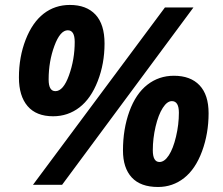

<svg xmlns="http://www.w3.org/2000/svg" viewBox="-20 -744 896 773"><path d="M252.9 -622.1Q222.2 -622.1 199 -559.3Q175.8 -496.6 175.8 -423.8Q175.8 -377 203.1 -377Q234.9 -377 257.8 -440.9Q280.8 -504.9 280.8 -575.2Q280.8 -622.1 252.9 -622.1ZM400.9 -568.8Q400.9 -487.8 373.5 -417.5Q346.2 -347.2 299.8 -311.5Q253.4 -275.9 193.8 -275.9Q126 -275.9 91.1 -316.7Q56.2 -357.4 56.2 -432.1Q56.2 -514.6 83.3 -584.2Q110.4 -653.8 155.8 -689Q201.2 -724.1 261.2 -724.1Q328.1 -724.1 364.5 -685.1Q400.9 -646 400.9 -568.8ZM758.8 -713.9 230 0H112.8L644 -713.9ZM671.9 -336.9Q652.8 -336.9 635.3 -309.6Q617.7 -282.2 606.4 -234.4Q595.2 -186.5 595.2 -139.2Q595.2 -91.8 622.1 -91.8Q642.1 -91.8 659.7 -118.7Q677.2 -145.5 688.7 -194.1Q700.2 -242.7 700.2 -290Q700.2 -336.9 671.9 -336.9ZM819.8 -288.1Q819.8 -206.5 793.5 -135Q767.1 -63.5 721.2 -27.3Q675.3 8.8 616.2 8.8Q545.9 8.8 510.5 -29.5Q475.1 -67.9 475.1 -138.2Q475.1 -224.6 501 -295.7Q526.9 -366.7 573.2 -402.8Q619.6 -439 680.2 -439Q747.1 -439 783.4 -400.6Q819.8 -362.3 819.8 -288.1Z"/></svg>

Font: Zoram GWebM
Style: Bold Italic
Weight: 700
Italic angle: -12°
Foundry: Ascender Corporation
Version: Version 1.000